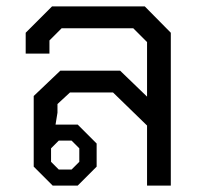

<svg xmlns="http://www.w3.org/2000/svg" viewBox="-20 -578 632 598"><path d="M85 -59V-279L168 -358H354L438 -277V-447L395 -490H172L134 -452V-411H60V-476L142 -558H431L512 -476V0H438V-187L332 -290H198L159 -254V-227L153 -190H222L281 -131V-59L222 0H144ZM203 -50 227 -74V-116L203 -140H163L139 -116V-74L163 -50Z"/></svg>

Font: Chakra Petch
Style: Regular
Weight: 400
Designer: Katatrad Aksorn Co.,Ltd.
Foundry: Cadson Demak Co.,Ltd.
Version: Version 1.000; ttfautohint (v1.6)